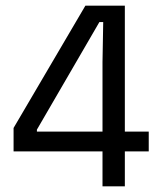

<svg xmlns="http://www.w3.org/2000/svg" viewBox="-20 -659 562 679"><path d="M342.5 0V-439.5L345 -581H331.5L110.5 -200.5V-162.5L78.5 -193.5H506V-123.5H28V-206.5L282 -639H421.5V0Z"/></svg>

Font: Anek Telugu
Style: Regular
Weight: 400
Designer: Omkar Bhoir (Telugu), Yesha Goshar (Latin)
Foundry: Ek Type
Version: Version 1.003